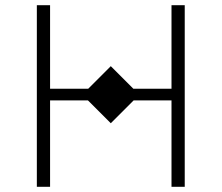

<svg xmlns="http://www.w3.org/2000/svg" viewBox="-20 -720 854 740"><path d="M641 -378C641 -378 173 -378 173 -378C173 -378 173 -700 173 -700C173 -700 122 -700 122 -700C122 -700 122 0 122 0C122 0 173 0 173 0C173 0 173 -333 173 -333C173 -333 641 -333 641 -333C641 -333 641 0 641 0C641 0 692 0 692 0C692 0 692 -700 692 -700C692 -700 641 -700 641 -700C641 -700 641 -378 641 -378ZM407 -465C407 -465 297 -355 297 -355C297 -355 407 -245 407 -245C407 -245 517 -355 517 -355C517 -355 407 -465 407 -465Z"/></svg>

Font: TamingNoise
Style: Regular
Weight: 500
Designer: Julieta Ulanovsky
Foundry: Julieta Ulanovsky
Version: ""